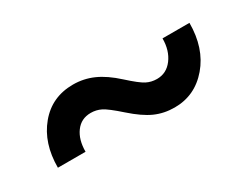

<svg xmlns="http://www.w3.org/2000/svg" viewBox="-35 -595 757 585"><g transform="rotate(-30 343.0 -303.0)"><path d="M626.7 -396Q626.7 -307.3 578.8 -251.1Q531 -195 459.4 -195Q422.2 -195 390.7 -209.1Q359.2 -223.2 320.4 -257.7Q281.6 -292.2 264.7 -300.5Q247.9 -308.8 228.7 -308.8Q195 -308.8 175.6 -282.6Q156.2 -256.4 156.2 -214.1H58.9Q58.9 -300.3 104.8 -355.4Q150.6 -410.6 225.2 -410.6Q262.5 -410.6 296 -395.7Q329.5 -380.9 366 -347.6Q402.5 -314.4 419.4 -305.8Q436.3 -297.2 455.9 -297.2Q489.7 -297.2 510.8 -325.4Q532 -353.7 532 -396Z"/></g></svg>

Font: Vazir FD Medium
Style: Regular
Weight: 500
Foundry: DejaVu fonts team - Redesigned by Saber Rastikerdar
Version: Version 21.10;October 20, 2019;FontCreator 12.0.0.2547 64-bi